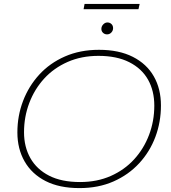

<svg xmlns="http://www.w3.org/2000/svg" viewBox="-20 -959 877 983"><path d="M387 4Q284 4 213.5 -32Q143 -68 106 -132.5Q69 -197 69 -281Q69 -366 98 -442Q127 -518 181 -577Q235 -636 312.5 -670Q390 -704 487 -704Q589 -704 660 -668Q731 -632 767.5 -568Q804 -504 804 -419Q804 -334 775.5 -258Q747 -182 692.5 -123Q638 -64 561 -30Q484 4 387 4ZM390 -27Q477 -27 547 -58Q617 -89 666.5 -143Q716 -197 743 -268Q770 -339 770 -418Q770 -494 738 -551Q706 -608 642 -640.5Q578 -673 484 -673Q397 -673 326.5 -642Q256 -611 206.5 -557Q157 -503 130 -432Q103 -361 103 -282Q103 -207 135.5 -149.5Q168 -92 231.5 -59.5Q295 -27 390 -27ZM528 -783Q516 -783 507.5 -791Q499 -799 499 -811Q499 -824 508.5 -834Q518 -844 530 -844Q542 -844 550.5 -836Q559 -828 559 -815Q559 -802 550 -792.5Q541 -783 528 -783ZM408 -912 413 -939H695L689 -912Z"/></svg>

Font: Montserrat Thin ExtraLight
Style: Italic
Weight: 250
Italic angle: -11.3°
Version: Version 9.000